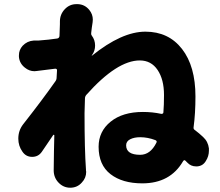

<svg xmlns="http://www.w3.org/2000/svg" viewBox="-20 -834 1040 906"><path d="M641.6 -103.5Q689.5 -103.5 717.8 -160.2Q722.7 -168.9 712.9 -172.9Q676.8 -186.5 641.6 -186.5Q613.3 -186.5 594.2 -176.8Q575.2 -167 575.2 -148.4Q575.2 -103.5 641.6 -103.5ZM410.2 -677.7Q409.2 -670.9 413.1 -666Q428.7 -645.5 428.7 -619.1Q428.7 -594.7 415 -575.2Q414.1 -573.2 413.1 -572.3Q412.1 -572.3 413.1 -571.3Q414.1 -570.3 414.1 -571.3Q554.7 -684.6 666 -684.6Q775.4 -684.6 838.9 -603Q902.3 -521.5 902.3 -378.9Q902.3 -298.8 893.6 -234.4Q891.6 -224.6 900.4 -219.7Q919.9 -205.1 938.5 -187.5Q961.9 -166 965.8 -133.8Q965.8 -128.9 965.8 -123Q965.8 -96.7 951.2 -74.2Q937.5 -50.8 910.2 -48.8Q907.2 -48.8 905.3 -48.8Q880.9 -48.8 864.3 -66.4Q860.4 -70.3 855.5 -75.2Q849.6 -82 843.8 -73.2Q783.2 31.2 651.4 31.2Q557.6 31.2 501.5 -12.2Q445.3 -55.7 445.3 -141.6Q445.3 -213.9 502 -259.8Q558.6 -305.7 654.3 -305.7Q699.2 -305.7 740.2 -296.9Q744.1 -295.9 747.6 -297.9Q751 -299.8 751 -303.7Q753.9 -337.9 753.9 -385.7Q753.9 -459 723.6 -503.9Q693.4 -548.8 639.6 -548.8Q532.2 -548.8 387.7 -386.7Q380.9 -378.9 380.9 -369.1Q378.9 -323.2 378.9 -299.8Q378.9 -127.9 385.7 -33.2Q385.7 -31.2 385.7 -29.3Q386.7 -26.4 386.7 -23.4Q386.7 5.9 366.2 27.3Q344.7 51.8 311.5 51.8Q279.3 51.8 256.3 27.8Q233.4 3.9 233.4 -30.3Q234.4 -127.9 236.3 -195.3Q236.3 -197.3 234.4 -197.8Q232.4 -198.2 231.4 -197.3Q225.6 -188.5 177.7 -118.2Q161.1 -93.8 131.8 -93.8Q102.5 -93.8 85.9 -118.2Q66.4 -145.5 66.4 -179.7Q66.4 -217.8 88.9 -247.1Q181.6 -365.2 241.2 -450.2Q247.1 -458 247.1 -467.8L249 -501Q250 -504.9 247.1 -507.8Q244.1 -510.7 240.2 -509.8Q205.1 -505.9 153.3 -499Q147.5 -498 142.6 -498Q118.2 -498 97.7 -514.6Q72.3 -534.2 69.3 -565.4Q69.3 -569.3 69.3 -573.2Q69.3 -598.6 86.9 -618.2Q108.4 -640.6 138.7 -642.6Q148.4 -642.6 160.2 -642.6Q212.9 -646.5 250 -652.3Q259.8 -654.3 260.7 -664.1Q262.7 -703.1 262.7 -719.7Q262.7 -723.6 262.7 -732.4Q262.7 -766.6 286.1 -791Q308.6 -814.5 340.8 -814.5Q341.8 -814.5 342.8 -814.5H346.7Q379.9 -813.5 401.4 -787.1Q418 -766.6 418 -741.2Q418 -734.4 417 -728.5Q413.1 -705.1 410.2 -677.7Z"/></svg>

Font: Gen Jyuu GothicX Heavy
Style: Bold
Weight: 900
Designer: [Source Han Sans]
Ryoko NISHIZUKA  (kana & ideographs); Paul D. Hunt (Latin, Greek & Cyrillic); Wenlong ZHANG  (bopomofo
Version: Version 1.002.20150607